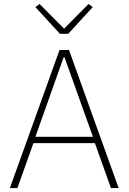

<svg xmlns="http://www.w3.org/2000/svg" viewBox="-20 -951 650 971"><path d="M541 0 460 -227H149L68 0H30L281 -698H329L580 0ZM306 -662H302L159 -259H450ZM283 -780 159 -915 180 -931 304 -806 428 -931 449 -915 325 -780Z"/></svg>

Font: IBM Plex Sans ExtLt
Style: Regular
Weight: 200
Designer: Mike Abbink, Paul van der Laan, Pieter van Rosmalen
Foundry: Bold Monday
Version: Version 3.005